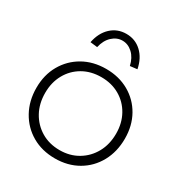

<svg xmlns="http://www.w3.org/2000/svg" viewBox="-175 -870 950 1006"><g transform="rotate(30 299.5 -366.5)"><path d="M32 -263Q32 -341 66.5 -401.5Q101 -462 161.5 -496.5Q222 -531 300 -531Q378 -531 438.5 -496.5Q499 -462 533 -401.5Q567 -341 567 -263Q567 -184 533 -122Q499 -60 438.5 -25Q378 10 300 10Q222 10 161.5 -25Q101 -60 66.5 -122Q32 -184 32 -263ZM514 -263Q514 -326 486.5 -375.5Q459 -425 410.5 -453Q362 -481 300 -481Q237 -481 188.5 -453Q140 -425 112.5 -375.5Q85 -326 85 -263Q85 -198 112.5 -148Q140 -98 188.5 -69Q237 -40 300 -40Q362 -40 410.5 -69Q459 -98 486.5 -148Q514 -198 514 -263ZM158 -611Q170 -672 208 -707.5Q246 -743 300 -743Q354 -743 392 -707.5Q430 -672 442 -611L399 -606Q389 -651 361.5 -676.5Q334 -702 300 -702Q266 -702 238.5 -676.5Q211 -651 201 -606Z"/></g></svg>

Font: Mach ExtraLight
Style: Regular
Weight: 250
Version: Version 1.002